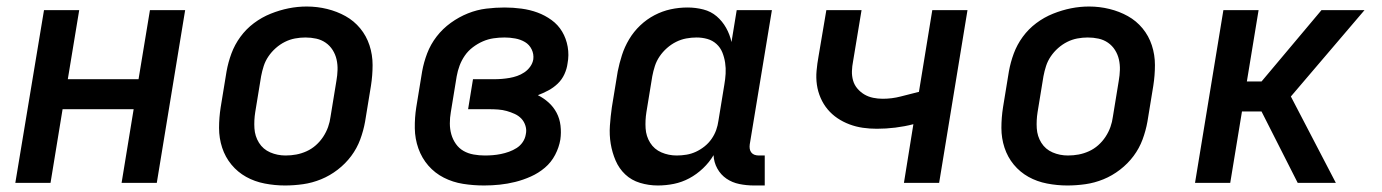

<svg xmlns="http://www.w3.org/2000/svg" viewBox="-20 -561 4240 589"><path d="M27 0 115 -530H223L188 -318H405L440 -530H548L461 0H353L390 -226H172L135 0Z M854 8Q823 8 792 2Q761 -4 735 -18.5Q709 -33 690 -56Q671 -79 661.5 -108Q652 -137 652 -168.5Q652 -200 657 -232L675 -342Q680 -370 690 -397Q700 -424 717.5 -448Q735 -472 759 -490Q783 -508 810.5 -519Q838 -530 865.5 -535.5Q893 -541 921 -541Q953 -541 983.5 -533.5Q1014 -526 1040 -511.5Q1066 -497 1085 -474Q1104 -451 1113.5 -422Q1123 -393 1123 -361.5Q1123 -330 1118 -298L1100 -188Q1095 -160 1085 -133Q1075 -106 1057.5 -82.5Q1040 -59 1016 -40.5Q992 -22 965 -11Q938 0 910 4Q882 8 854 8ZM856 -84Q873 -84 889 -87Q905 -90 920.5 -97Q936 -104 949 -115.5Q962 -127 971.5 -141.5Q981 -156 986.5 -171.5Q992 -187 994 -203L1012 -313Q1015 -330 1015.5 -346.5Q1016 -363 1012.5 -378.5Q1009 -394 1000.5 -407.5Q992 -421 979 -430Q966 -439 950 -442.5Q934 -446 917 -446Q901 -446 885 -443Q869 -440 854 -432.5Q839 -425 826 -413.5Q813 -402 803.5 -388Q794 -374 789 -358.5Q784 -343 781 -327L763 -217Q759 -192 760.5 -167.5Q762 -143 774.5 -123Q787 -103 809 -93.5Q831 -84 856 -84Z M1465 8Q1432 8 1400.5 3Q1369 -2 1341.5 -16Q1314 -30 1294 -53Q1274 -76 1263.5 -105.5Q1253 -135 1252.5 -167.5Q1252 -200 1257 -232L1275 -342Q1280 -370 1290.5 -397.5Q1301 -425 1319.5 -449Q1338 -473 1363 -491Q1388 -509 1415.5 -520Q1443 -531 1471.5 -534.5Q1500 -538 1528 -538Q1554 -538 1580 -534.5Q1606 -531 1629 -522.5Q1652 -514 1672 -499.5Q1692 -485 1704.5 -464Q1717 -443 1721.5 -417.5Q1726 -392 1721 -366Q1719 -350 1711.5 -333.5Q1704 -317 1691 -304.5Q1678 -292 1662 -283.5Q1646 -275 1630 -269Q1648 -260 1663 -246.5Q1678 -233 1687.5 -215Q1697 -197 1699.5 -175.5Q1702 -154 1699 -133Q1695 -109 1683 -86Q1671 -63 1651.5 -46.5Q1632 -30 1608.5 -19.5Q1585 -9 1561 -3Q1537 3 1513 5.5Q1489 8 1465 8ZM1467 -84Q1480 -84 1492 -85Q1504 -86 1516.5 -88.5Q1529 -91 1541.5 -95.5Q1554 -100 1565 -107Q1576 -114 1583.5 -125Q1591 -136 1593 -149Q1596 -162 1592 -175Q1588 -188 1579.5 -197Q1571 -206 1559 -211.5Q1547 -217 1534.5 -220.5Q1522 -224 1508.5 -225Q1495 -226 1481 -226H1416L1431 -318H1496Q1508 -318 1520 -319Q1532 -320 1543.5 -322Q1555 -324 1566.5 -328Q1578 -332 1588.5 -339Q1599 -346 1606.5 -356.5Q1614 -367 1616 -379Q1618 -395 1611 -409.5Q1604 -424 1590.5 -432Q1577 -440 1560.5 -443Q1544 -446 1528 -446Q1511 -446 1494 -443.5Q1477 -441 1461 -434Q1445 -427 1430.5 -416Q1416 -405 1406 -390.5Q1396 -376 1390 -360Q1384 -344 1381 -327L1363 -217Q1360 -200 1360 -182.5Q1360 -165 1364.5 -149Q1369 -133 1378.5 -119.5Q1388 -106 1402 -98Q1416 -90 1433 -87Q1450 -84 1467 -84Z M1998 8Q1970 8 1943.5 0Q1917 -8 1898 -26Q1879 -44 1868.5 -68.5Q1858 -93 1853.5 -120Q1849 -147 1851 -175.5Q1853 -204 1857 -232L1875 -342Q1880 -367 1888 -392Q1896 -417 1910 -440.5Q1924 -464 1944 -483Q1964 -502 1988 -514.5Q2012 -527 2037.5 -532.5Q2063 -538 2089 -538Q2114 -538 2137.5 -532Q2161 -526 2178.5 -511Q2196 -496 2207.5 -475.5Q2219 -455 2224 -432L2240 -530H2348L2280 -118Q2279 -111 2280 -104.5Q2281 -98 2285 -93Q2289 -88 2295 -86Q2301 -84 2308 -84H2326V8H2293Q2270 8 2248 3.5Q2226 -1 2208.5 -13Q2191 -25 2180.5 -44Q2170 -63 2169 -85Q2156 -63 2136.5 -44.5Q2117 -26 2094.5 -14Q2072 -2 2047.5 3Q2023 8 1998 8ZM2056 -84Q2071 -84 2086 -86.5Q2101 -89 2115 -95.5Q2129 -102 2141.5 -112Q2154 -122 2163 -135Q2172 -148 2177 -162Q2182 -176 2184 -191L2202 -301Q2205 -318 2206 -335Q2207 -352 2204.5 -368.5Q2202 -385 2196 -400Q2190 -415 2178 -426Q2166 -437 2150 -441.5Q2134 -446 2117 -446Q2101 -446 2085 -443Q2069 -440 2054 -432.5Q2039 -425 2026 -413.5Q2013 -402 2003.5 -388Q1994 -374 1989 -358.5Q1984 -343 1981 -327L1963 -217Q1959 -192 1960.5 -167.5Q1962 -143 1974.5 -123Q1987 -103 2009 -93.5Q2031 -84 2056 -84Z M2753 0 2782 -180Q2755 -173 2726.5 -169.5Q2698 -166 2670 -166Q2648 -166 2627 -169Q2606 -172 2586 -179.5Q2566 -187 2549 -198.5Q2532 -210 2519 -225.5Q2506 -241 2497.5 -260.5Q2489 -280 2486 -301Q2483 -322 2485 -344Q2487 -366 2491 -388L2515 -530H2623L2597 -373Q2594 -358 2593.5 -343Q2593 -328 2597 -314Q2601 -300 2610.5 -289Q2620 -278 2632 -271Q2644 -264 2658.5 -261Q2673 -258 2688 -258Q2716 -258 2743 -265Q2770 -272 2798 -279H2799L2840 -530H2948L2861 0Z M3254 8Q3223 8 3192 2Q3161 -4 3135 -18.5Q3109 -33 3090 -56Q3071 -79 3061.5 -108Q3052 -137 3052 -168.5Q3052 -200 3057 -232L3075 -342Q3080 -370 3090 -397Q3100 -424 3117.5 -448Q3135 -472 3159 -490Q3183 -508 3210.5 -519Q3238 -530 3265.5 -535.5Q3293 -541 3321 -541Q3353 -541 3383.5 -533.5Q3414 -526 3440 -511.5Q3466 -497 3485 -474Q3504 -451 3513.5 -422Q3523 -393 3523 -361.5Q3523 -330 3518 -298L3500 -188Q3495 -160 3485 -133Q3475 -106 3457.5 -82.5Q3440 -59 3416 -40.5Q3392 -22 3365 -11Q3338 0 3310 4Q3282 8 3254 8ZM3256 -84Q3273 -84 3289 -87Q3305 -90 3320.5 -97Q3336 -104 3349 -115.5Q3362 -127 3371.5 -141.5Q3381 -156 3386.5 -171.5Q3392 -187 3394 -203L3412 -313Q3415 -330 3415.5 -346.5Q3416 -363 3412.5 -378.5Q3409 -394 3400.5 -407.5Q3392 -421 3379 -430Q3366 -439 3350 -442.5Q3334 -446 3317 -446Q3301 -446 3285 -443Q3269 -440 3254 -432.5Q3239 -425 3226 -413.5Q3213 -402 3203.5 -388Q3194 -374 3189 -358.5Q3184 -343 3181 -327L3163 -217Q3159 -192 3160.5 -167.5Q3162 -143 3174.5 -123Q3187 -103 3209 -93.5Q3231 -84 3256 -84Z M3646 0 3733 -530H3841L3805 -311H3850L4034 -530H4166L3940 -265L4078 0H3961L3850 -219H3790L3754 0Z"/></svg>

Font: Iosevka Curly SmBdEx
Style: Italic
Weight: 600
Width: 7
Italic angle: -9°
Monospace: yes
Designer: Belleve Invis
Foundry: Belleve Invis
Version: Version 11.1.0; ttfautohint (v1.8.3)